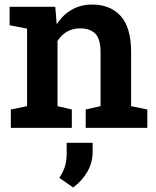

<svg xmlns="http://www.w3.org/2000/svg" viewBox="-20 -558 682 838"><path d="M27.3 0V-80.1L98.1 -94.7V-433.1L22 -447.8V-528.3H221.2L227.5 -452.1Q253.9 -493.2 293.2 -515.6Q332.5 -538.1 382.3 -538.1Q461.9 -538.1 507.1 -487.8Q552.2 -437.5 552.2 -331.1V-94.7L623 -80.1V0H354V-80.1L418.9 -94.7V-330.1Q418.9 -386.7 396.5 -410.4Q374 -434.1 329.6 -434.1Q296.9 -434.1 272 -419.7Q247.1 -405.3 231 -378.9V-94.7L293.5 -80.1V0ZM299.3 260.3 238.8 218.3Q254.9 194.3 262.9 170.2Q271 146 271 111.3V65.4H384.3V105.5Q384.3 151.9 361.1 191.9Q337.9 231.9 299.3 260.3Z"/></svg>

Font: Roboto Slab SemiBold
Style: Regular
Weight: 600
Designer: Google
Version: Version 2.001; ttfautohint (v1.8.3)